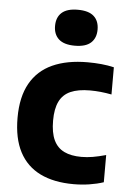

<svg xmlns="http://www.w3.org/2000/svg" viewBox="-56 -834 592 886"><g transform="rotate(5 240.0 -391.0)"><path d="M318.5 10.5Q227 10.5 163.8 -20.5Q100.5 -51.5 67.5 -114.2Q34.5 -177 34.5 -272.5Q34.5 -369 69.8 -431.8Q105 -494.5 172.2 -525Q239.5 -555.5 335 -555.5Q368 -555.5 398.8 -552.5Q429.5 -549.5 457 -543V-417Q431 -422 406.5 -424.5Q382 -427 357 -427Q302 -427 267 -411.5Q232 -396 215.5 -362.2Q199 -328.5 199 -274Q199 -217.5 215.2 -183.2Q231.5 -149 263.5 -133.5Q295.5 -118 343.5 -118Q369.5 -118 396 -122.5Q422.5 -127 457 -136.5V-10.5Q427 -0.5 391.5 5Q356 10.5 318.5 10.5ZM268.5 -626.5Q218.5 -626.5 194.2 -648.5Q170 -670.5 170 -709.5Q170 -749.5 194.2 -771.2Q218.5 -793 268.5 -793Q319 -793 343 -771.2Q367 -749.5 367 -709.5Q367 -670.5 343 -648.5Q319 -626.5 268.5 -626.5Z"/></g></svg>

Font: Encode Sans Condensed Thin
Style: Bold
Weight: 700
Version: Version 3.002